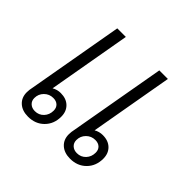

<svg xmlns="http://www.w3.org/2000/svg" viewBox="-143 -698 856 856"><g transform="rotate(45 285.5 -270.0)"><path d="M241 -95Q241 -49 211.5 -19.5Q182 10 136 10Q99 10 77 -10Q55 -30 55 -63Q55 -73 56 -79L139 -550H193L124 -157Q143 -168 165 -168Q200 -168 220.5 -148Q241 -128 241 -95ZM506 -95Q506 -49 476.5 -19.5Q447 10 401 10Q364 10 342 -10Q320 -30 320 -63Q320 -73 321 -79L404 -550H458L389 -157Q408 -168 430 -168Q465 -168 485.5 -148Q506 -128 506 -95ZM198 -90Q198 -108 187 -118.5Q176 -129 157 -129Q132 -129 114.5 -111.5Q97 -94 97 -69Q97 -51 109 -40Q121 -29 140 -29Q165 -29 181.5 -46.5Q198 -64 198 -90ZM463 -90Q463 -108 452 -118.5Q441 -129 422 -129Q397 -129 379.5 -111.5Q362 -94 362 -69Q362 -51 374 -40Q386 -29 405 -29Q430 -29 446.5 -46.5Q463 -64 463 -90Z"/></g></svg>

Font: Bai Jamjuree Light
Style: Italic
Weight: 300
Italic angle: -10°
Version: Version 1.000; ttfautohint (v1.6)